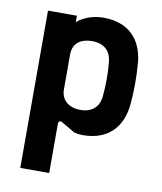

<svg xmlns="http://www.w3.org/2000/svg" viewBox="-81 -585 716 850"><g transform="rotate(10 276.5 -159.5)"><path d="M68 200H198V-21C198 -32 206 -38 218 -30L276 4C289 7 298 9 316 9C428 9 491 -58 500 -165C503 -201 504 -228 504 -255C504 -286 503 -315 500 -353C489 -455 427 -519 316 -519C267 -519 223 -501 198 -478V-507H68ZM285 -99C230 -99 198 -131 198 -175V-333C198 -379 228 -408 285 -408C343 -408 369 -374 373 -331C378 -279 378 -229 373 -177C370 -135 344 -99 285 -99Z"/></g></svg>

Font: Finlandica SemiBold
Style: Regular
Weight: 600
Designer: Niklas Ekholm, Juho Hiilivirta, Jaakko Suomalainen
Foundry: Helsinki Type Studio
Version: Version 2.000;Glyphs 3.2 (3202)